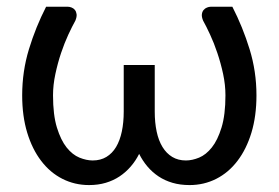

<svg xmlns="http://www.w3.org/2000/svg" viewBox="-20 -526 804 554"><path d="M650.5 -506.5Q680.5 -448 700.2 -384Q720 -320 720 -251Q720 -191 705.5 -143.2Q691 -95.5 665.2 -61.8Q639.5 -28 604 -10Q568.5 8 527 8Q500 8 477.8 1.5Q455.5 -5 437.5 -17Q419.5 -29 405.5 -45.5Q391.5 -62 381.5 -82Q371.5 -62 357.2 -45.5Q343 -29 325 -17Q307 -5 285 1.5Q263 8 237 8Q195.5 8 160 -10Q124.5 -28 98.8 -61.8Q73 -95.5 58.5 -143.2Q44 -191 44 -251Q44 -320 63.5 -384Q83 -448 113 -506.5H176.5Q181 -506.5 186.8 -504.2Q192.5 -502 196.2 -497.2Q200 -492.5 201 -485Q202 -477.5 197.5 -466.5Q188.5 -450.5 177.2 -426.2Q166 -402 156.2 -373Q146.5 -344 139.8 -312.5Q133 -281 133 -251Q133 -194.5 144.2 -158Q155.5 -121.5 172.2 -100.5Q189 -79.5 209.2 -71.2Q229.5 -63 247.5 -63Q270 -63 287 -73.2Q304 -83.5 315 -102Q326 -120.5 331.5 -146.5Q337 -172.5 337 -204V-338.5H426.5V-204Q426.5 -172.5 432 -146.5Q437.5 -120.5 448.8 -102Q460 -83.5 477 -73.2Q494 -63 516.5 -63Q534.5 -63 554.5 -71.2Q574.5 -79.5 591.2 -100.5Q608 -121.5 619.2 -158Q630.5 -194.5 630.5 -251Q630.5 -281 623.8 -312.5Q617 -344 607.2 -373Q597.5 -402 586.2 -426.2Q575 -450.5 566 -466.5Q561.5 -477.5 562.5 -485Q563.5 -492.5 567.5 -497.2Q571.5 -502 577.2 -504.2Q583 -506.5 587.5 -506.5Z"/></svg>

Font: Lato
Style: Regular
Weight: 400
Designer: Lukasz Dziedzic with Adam Twardoch and Botio Nikoltchev
Foundry: tyPoland Lukasz Dziedzic
Version: Version 2.015; 2015-08-06; http://www.latofonts.com/